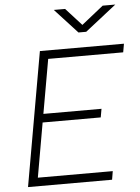

<svg xmlns="http://www.w3.org/2000/svg" viewBox="-60 -944 721 990"><g transform="rotate(-5 301.0 -449.0)"><path d="M44.4 0 158.7 -649.4 166.5 -693.4H601.6L593.8 -649.4H205.6L156.2 -369.1H457L449.2 -325.2H148.4L99.1 -43.9H486.8L479.5 0ZM373 -771.5 256.3 -898.4H314.9L396.5 -808.6L509.3 -898.4H574.7L413.1 -771.5Z"/></g></svg>

Font: Cascadia Mono NF ExtraLight
Style: Italic
Weight: 200
Italic angle: -10°
Monospace: yes
Designer: Aaron Bell
Foundry: Saja Typeworks
Version: Version 2404.023; ttfautohint (v1.8.4)